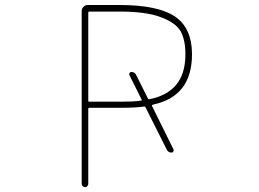

<svg xmlns="http://www.w3.org/2000/svg" viewBox="-20 -773 1040 770"><path d="M307.6 -35.2V-728.5Q307.6 -738.3 314.9 -745.6Q322.3 -752.9 332 -752.9H460Q614.3 -752.9 682.6 -706.1Q715.8 -683.6 732.4 -646.5Q750 -608.4 750 -555.7Q750 -470.7 710.9 -420.4Q671.9 -370.1 593.8 -353.5L592.8 -352.5Q587.9 -351.6 589.8 -347.7L675.8 -173.8Q677.7 -169.9 675.3 -165.5Q672.9 -161.1 668 -161.1Q654.3 -161.1 648.4 -173.8L563.5 -342.8Q561.5 -346.7 557.6 -345.7Q523.4 -340.8 469.7 -340.8H337.9Q334 -340.8 334 -335.9V-35.2Q334 -30.3 330.1 -26.4Q326.2 -22.5 320.8 -22.5Q315.4 -22.5 311.5 -26.4Q307.6 -30.3 307.6 -35.2ZM334 -369.1Q334 -365.2 337.9 -365.2H469.7Q514.6 -365.2 543 -369.1H544.9Q549.8 -370.1 547.9 -374L499 -471.7Q497.1 -475.6 499.5 -480Q502 -484.4 506.8 -484.4Q520.5 -484.4 526.4 -471.7L573.2 -377.9Q575.2 -374 579.1 -375Q651.4 -389.6 687.5 -434.1Q723.6 -478.5 723.6 -555.7Q723.6 -611.3 705.1 -646.5Q685.5 -681.6 625 -704.1Q566.4 -726.6 460 -726.6H337.9Q334 -726.6 334 -722.7Z"/></svg>

Font: Rounded-X Mgen+ 1mn thin
Style: Regular
Weight: 100
Designer: [Source Han Sans]
Ryoko NISHIZUKA  (kana & ideographs); Paul D. Hunt (Latin, Greek & Cyrillic); Wenlong ZHANG  (bopomofo
Version: Version 1.059.20150602